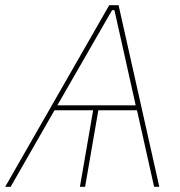

<svg xmlns="http://www.w3.org/2000/svg" viewBox="-51 -720 695 740"><path d="M-31 0H-10L159 -295H308L257 0H277L328 -295H477L543 0H563L406 -700H370ZM170 -314 381 -681H390L472 -314Z"/></svg>

Font: Fixel Text 20240404 Thin
Style: Italic
Weight: 100
Width: 4
Italic angle: -10°
Designer: AlfaBravo + MacPaw
Foundry: Kyrylo Tkachov, Marchela Mozhyna, Serhii Makarenko, Maria Weinstein, Zakhar Kryvoshyya
Version: Version 1.211;Glyphs 3.2 (3225)